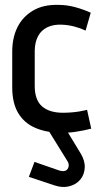

<svg xmlns="http://www.w3.org/2000/svg" viewBox="-20 -531 417 785"><path d="M176 -7V-1L254 125Q263 138 260.5 150Q258 162 248.5 166.5Q239 171 222 166L121 131L98 192L203 227Q236 238 264 230.5Q292 223 308.5 203Q325 183 326.5 154.5Q328 126 309 95L250 -2V-6ZM330 -406 351 -479Q320 -493 286.5 -502Q253 -511 220 -511Q158 -513 115.5 -488Q73 -463 51.5 -420Q30 -377 30 -320V-174Q30 -110 54 -69.5Q78 -29 121.5 -9.5Q165 10 222 12Q255 13 288.5 8Q322 3 353 -5L336 -82Q336 -82 328 -80Q320 -78 305.5 -75.5Q291 -73 273 -71.5Q255 -70 237 -70Q210 -70 188.5 -76.5Q167 -83 152 -96Q137 -109 129.5 -130Q122 -151 122 -179V-325Q123 -360 136 -384Q149 -408 174.5 -420Q200 -432 235 -430Q259 -429 284 -422.5Q309 -416 330 -406Z"/></svg>

Font: Advent Pro SemiBold
Style: Regular
Weight: 600
Designer: VivaRado, Andreas Kalpakidis
Foundry: VivaRado, Andreas Kalpakidis
Version: Version 3.000